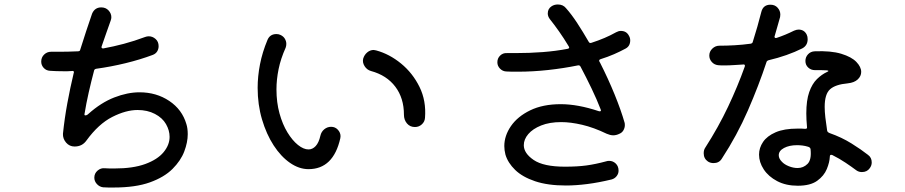

<svg xmlns="http://www.w3.org/2000/svg" viewBox="-20 -806 4040 857"><path d="M812 -252Q818 -233 818 -207Q818 -171 802.5 -130Q787 -89 750 -52Q713 -15 649 8Q585 31 487 31Q476 31 464 31Q452 31 440 30Q424 28 412.5 15.5Q401 3 401 -13Q401 -32 415.5 -44.5Q430 -57 448 -55Q459 -54 470 -54Q481 -54 491 -54Q574 -54 628.5 -74Q683 -94 710 -126.5Q737 -159 737 -195Q737 -224 721 -252Q705 -280 671.5 -297.5Q638 -315 594 -315Q542 -315 481 -284Q420 -253 366 -179Q347 -152 313 -152Q290 -152 275 -169.5Q260 -187 261 -209Q268 -277 280.5 -345Q293 -413 309 -480Q309 -481 309.5 -481.5Q310 -482 310 -483Q310 -491 301 -489Q291 -488 281.5 -488Q272 -488 262 -488Q246 -488 231.5 -488.5Q217 -489 203 -490Q186 -491 175 -503Q164 -515 164 -531Q164 -550 177 -562.5Q190 -575 208 -575H248Q265 -575 285.5 -575.5Q306 -576 328 -577Q337 -577 338 -584Q351 -626 364.5 -666.5Q378 -707 391 -745Q403 -773 432 -773Q452 -773 464.5 -759.5Q477 -746 477 -729Q477 -722 474 -714Q464 -686 454 -657.5Q444 -629 434 -600Q434 -599 433.5 -598Q433 -597 433 -596Q433 -589 442 -590Q486 -598 533 -610.5Q580 -623 628 -641Q636 -644 644 -644Q661 -644 674.5 -632Q688 -620 688 -600Q688 -587 681.5 -576.5Q675 -566 662 -561Q606 -540 540.5 -524Q475 -508 409 -499Q401 -497 400 -491Q387 -442 376 -393.5Q365 -345 357 -296V-294Q357 -291 361 -291Q368 -291 375 -298Q431 -348 490 -371Q549 -394 603 -394Q678 -394 735.5 -355.5Q793 -317 812 -252Z M1357 -51Q1315 -51 1274.5 -79Q1234 -107 1201.5 -157Q1169 -207 1149.5 -273Q1130 -339 1130 -414Q1130 -465 1140.5 -519Q1151 -573 1174 -628Q1185 -654 1214 -654Q1224 -654 1232 -650Q1245 -644 1251.5 -633Q1258 -622 1258 -610Q1258 -601 1255 -593Q1233 -544 1223.5 -497.5Q1214 -451 1214 -407Q1214 -349 1227.5 -300Q1241 -251 1263 -215Q1285 -179 1310 -159Q1335 -139 1357 -139Q1375 -139 1389 -154Q1403 -169 1410 -200Q1414 -218 1427.5 -229Q1441 -240 1458 -240Q1476 -240 1488 -227Q1500 -214 1500 -198Q1500 -192 1499 -189Q1468 -51 1357 -51ZM1832 -239Q1810 -239 1796.5 -255Q1783 -271 1783 -294Q1783 -368 1744.5 -419Q1706 -470 1636 -489Q1618 -494 1607.5 -510.5Q1597 -527 1601 -544Q1606 -561 1619 -572Q1632 -583 1648 -583Q1651 -583 1659 -581Q1718 -565 1770 -522.5Q1822 -480 1852.5 -418Q1883 -356 1877 -280Q1876 -263 1863 -251Q1850 -239 1832 -239Z M2787 -647Q2793 -637 2793 -626Q2793 -600 2772 -589Q2748 -576 2720.5 -564Q2693 -552 2661 -542Q2651 -539 2656 -530L2658 -527Q2695 -454 2723.5 -384Q2752 -314 2768 -258Q2769 -255 2769 -247Q2769 -236 2763 -225Q2757 -214 2745 -209Q2731 -202 2717 -202Q2710 -202 2702.5 -204Q2695 -206 2688 -209Q2630 -237 2578.5 -249Q2527 -261 2485 -261Q2433 -261 2395.5 -246Q2358 -231 2338 -207.5Q2318 -184 2318 -158Q2318 -122 2362 -92Q2406 -62 2502 -62Q2557 -62 2597.5 -67.5Q2638 -73 2686 -86Q2689 -87 2692 -87.5Q2695 -88 2699 -88Q2716 -88 2728.5 -76Q2741 -64 2741 -44Q2741 -31 2732.5 -20Q2724 -9 2710 -5Q2652 9 2601 15.5Q2550 22 2506 22Q2425 22 2368.5 3Q2312 -16 2279.5 -47.5Q2247 -79 2236 -116Q2231 -136 2231 -154Q2231 -200 2260.5 -243Q2290 -286 2346.5 -313.5Q2403 -341 2483 -341Q2559 -341 2652 -310Q2654 -309 2657 -309Q2665 -309 2661 -318Q2644 -362 2620.5 -411Q2597 -460 2571 -509Q2567 -516 2559 -514Q2495 -501 2426.5 -493.5Q2358 -486 2292 -486Q2279 -486 2265.5 -486Q2252 -486 2239 -487Q2223 -488 2211.5 -500Q2200 -512 2200 -528Q2200 -546 2212.5 -558Q2225 -570 2242 -569H2279Q2344 -569 2402.5 -573.5Q2461 -578 2513 -588Q2525 -590 2518 -600Q2497 -635 2475.5 -665.5Q2454 -696 2434 -721Q2425 -733 2425 -746Q2425 -767 2442 -778Q2454 -786 2470 -786Q2493 -786 2506 -770Q2531 -742 2556.5 -703Q2582 -664 2608 -619Q2612 -612 2620 -615Q2651 -625 2678 -636.5Q2705 -648 2730 -662Q2741 -668 2751 -668Q2776 -668 2787 -647Z M3561 -590Q3495 -557 3410 -537Q3402 -534 3401 -528Q3367 -425 3318.5 -313.5Q3270 -202 3202 -98Q3190 -78 3165 -78Q3151 -78 3140 -85Q3121 -98 3121 -122Q3121 -137 3128 -147Q3187 -239 3230 -330Q3273 -421 3304 -508Q3304 -509 3304.5 -510Q3305 -511 3305 -512Q3305 -520 3296 -518Q3276 -517 3255.5 -515.5Q3235 -514 3215 -514Q3208 -514 3200.5 -514Q3193 -514 3185 -515Q3168 -517 3157 -529.5Q3146 -542 3146 -558Q3146 -576 3159.5 -589Q3173 -602 3191 -602Q3224 -602 3259 -604Q3294 -606 3331 -611Q3339 -613 3340 -619Q3351 -654 3360.5 -687Q3370 -720 3378 -752Q3386 -785 3419 -785Q3439 -785 3451 -771.5Q3463 -758 3463 -741Q3463 -734 3462 -730Q3457 -711 3450.5 -689.5Q3444 -668 3438 -646Q3438 -645 3437.5 -644.5Q3437 -644 3437 -643Q3437 -634 3447 -637Q3486 -650 3524 -669Q3536 -674 3544 -674Q3570 -674 3581 -651Q3585 -643 3585 -631Q3585 -603 3561 -590ZM3854 -115Q3871 -103 3871 -81Q3871 -67 3862 -55Q3850 -38 3827 -38Q3813 -38 3802 -46Q3782 -61 3754.5 -79.5Q3727 -98 3695 -114Q3693 -115 3690 -115Q3684 -115 3684 -107Q3683 -82 3670.5 -51.5Q3658 -21 3627.5 1Q3597 23 3541 23Q3488 23 3449 2.5Q3410 -18 3389 -50Q3368 -82 3368 -116Q3368 -146 3386 -172.5Q3404 -199 3442 -215.5Q3480 -232 3540 -232Q3548 -232 3556.5 -232Q3565 -232 3573 -231H3575Q3584 -231 3582 -240Q3579 -273 3579 -300Q3579 -358 3592 -395Q3605 -432 3626.5 -453Q3648 -474 3672 -485Q3684 -490 3671 -492Q3658 -493 3644 -493Q3630 -493 3617 -493Q3600 -493 3587.5 -504.5Q3575 -516 3575 -534Q3575 -551 3586.5 -563.5Q3598 -576 3616 -577Q3689 -580 3735 -566Q3781 -552 3802.5 -529.5Q3824 -507 3824 -485Q3824 -466 3808.5 -451.5Q3793 -437 3764 -434Q3709 -429 3685 -407.5Q3661 -386 3661 -329Q3661 -308 3664 -281.5Q3667 -255 3672 -223Q3673 -216 3683 -212Q3737 -193 3781 -165.5Q3825 -138 3854 -115ZM3470 -84Q3481 -72 3501 -64Q3521 -56 3540 -56Q3566 -56 3584.5 -74.5Q3603 -93 3598 -140Q3597 -148 3587 -151Q3574 -155 3561.5 -156.5Q3549 -158 3538 -158Q3503 -158 3479.5 -145.5Q3456 -133 3456 -113Q3456 -98 3470 -84Z"/></svg>

Font: Kiwi Maru Medium
Style: Regular
Weight: 500
Designer: Hiroki-Chan
Version: Version 1.100